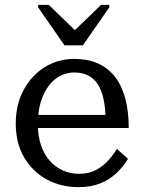

<svg xmlns="http://www.w3.org/2000/svg" viewBox="-20 -762 589 792"><path d="M246 -575H322L431 -732V-742H397L279 -628H299L181 -742H137V-732ZM136 -250Q136 -202 149 -163.5Q162 -125 185 -99Q208 -73 239 -59Q270 -45 306 -45Q347 -45 376.5 -61Q406 -77 427 -100.5Q448 -124 462 -148L508 -107Q489 -75 460.5 -48Q432 -21 393.5 -5.5Q355 10 304 10Q231 10 172.5 -22Q114 -54 79.5 -113Q45 -172 45 -252Q45 -331 77.5 -391Q110 -451 164.5 -485Q219 -519 286 -519Q341 -519 382.5 -501Q424 -483 452.5 -447.5Q481 -412 496 -358.5Q511 -305 511 -234H118V-288H444L416 -267Q415 -317 407 -354Q399 -391 383 -415Q367 -439 343 -451Q319 -463 286 -463Q255 -463 227.5 -448.5Q200 -434 179.5 -406Q159 -378 147.5 -339Q136 -300 136 -250Z"/></svg>

Font: Roboto Serif 28pt
Style: Regular
Weight: 400
Designer: Greg Gazdowicz
Foundry: Commercial Type
Version: Version 1.008